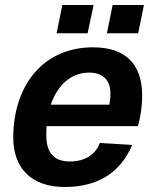

<svg xmlns="http://www.w3.org/2000/svg" viewBox="-20 -735 619 767"><path d="M206 -602H330L354 -715H229ZM407 -602H532L555 -715H430ZM238 12C379 12 464 -52 508 -156L379 -164C361 -115 316 -90 260 -90C198 -90 165 -121 165 -195C165 -207 165 -220 166 -231H531C541 -266 548 -310 548 -353C548 -481 479 -546 352 -546C150 -546 33 -391 33 -185C33 -64 105 12 238 12ZM336 -445C389 -445 421 -417 421 -362C421 -342 419 -329 417 -317H183C210 -396 264 -445 336 -445Z"/></svg>

Font: Geist SemiBold
Style: Italic
Weight: 600
Italic angle: -12°
Designer: Basement.studio, Andrés Briganti, Mateo Zaragoza
Foundry: Basement.studio, Vercel, Andrés Briganti, Guido Ferreyra, Mateo Zaragoza
Version: Version 1.500